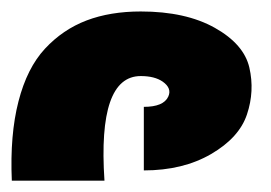

<svg xmlns="http://www.w3.org/2000/svg" viewBox="-261 -965 477 338"><path d="M-7.8 -665V-776.9Q26.9 -776.9 35.2 -794.9Q42 -809.6 25.4 -821.3Q11.2 -831.1 -13.2 -831.1Q-89.4 -831.1 -77.1 -647H-240.2Q-243.7 -727.5 -228.5 -786.4Q-213.4 -845.2 -181.9 -879.2Q-150.4 -913.1 -108.6 -929Q-66.9 -944.8 -13.2 -944.8Q65.9 -944.8 117.2 -916Q168.5 -887.2 178 -845.9Q187.5 -804.7 173.8 -763.7Q160.2 -722.7 110.6 -693.8Q61 -665 -7.8 -665Z"/></svg>

Font: Montserrat arm ExtraBold
Style: Regular
Weight: 800
Designer: Julieta Ulanovsky
Foundry: Julieta Ulanovsky
Version: Version 6.000;PS 006.000;hotconv 1.0.88;makeotf.lib2.5.64775